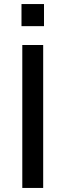

<svg xmlns="http://www.w3.org/2000/svg" viewBox="-20 -927 324 947"><path d="M90 0V-705H193V0ZM86 -798V-907H197V-798Z"/></svg>

Font: Nunito Sans 7pt Condensed SemiBold
Style: Regular
Weight: 600
Width: 3
Designer: Vernon Adams
Foundry: Vernon Adams
Version: Version 3.101;gftools[0.9.27]